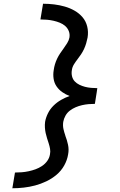

<svg xmlns="http://www.w3.org/2000/svg" viewBox="-20 -853 640 1026"><path d="M46 153 60 69Q78 69 96.5 67.5Q115 66 133.5 62Q152 58 170 51.5Q188 45 204.5 34Q221 23 232.5 7Q244 -9 247 -28Q250 -43 247.5 -57.5Q245 -72 240.5 -86Q236 -100 231.5 -114Q227 -128 224 -142Q221 -156 220 -171Q219 -186 221 -202Q225 -225 236.5 -248Q248 -271 266.5 -289Q285 -307 307 -319.5Q329 -332 352 -340Q331 -348 313 -360.5Q295 -373 282.5 -391Q270 -409 266.5 -432Q263 -455 267 -478Q269 -494 273.5 -509Q278 -524 285 -539Q292 -554 301.5 -568Q311 -582 320.5 -595Q330 -608 339 -622.5Q348 -637 351 -652Q354 -671 347.5 -687Q341 -703 328.5 -714Q316 -725 300 -731.5Q284 -738 266.5 -742Q249 -746 231.5 -747.5Q214 -749 196 -749L210 -833Q240 -833 269 -829.5Q298 -826 326 -818Q354 -810 378.5 -796Q403 -782 421 -761Q439 -740 446 -711.5Q453 -683 448 -652Q445 -637 440.5 -621.5Q436 -606 429 -591Q422 -576 413 -562.5Q404 -549 393.5 -535.5Q383 -522 374.5 -508Q366 -494 364 -478Q361 -461 365 -445Q369 -429 379.5 -418Q390 -407 404.5 -400Q419 -393 434.5 -389Q450 -385 467 -383.5Q484 -382 500 -382L497 -361L487 -298Q470 -298 453 -296.5Q436 -295 418.5 -291Q401 -287 384.5 -280Q368 -273 353.5 -262Q339 -251 330 -235Q321 -219 318 -202Q315 -182 319 -164Q323 -146 329 -129V-128Q338 -105 343.5 -79.5Q349 -54 344 -28Q339 3 323 31.5Q307 60 282 81Q257 102 227.5 116Q198 130 168 138Q138 146 107 149.5Q76 153 46 153Z"/></svg>

Font: Iosevka Medium Extended
Style: Italic
Weight: 500
Width: 7
Italic angle: -9°
Monospace: yes
Designer: Belleve Invis
Foundry: Belleve Invis
Version: Version 32.5.0; ttfautohint (v1.8.4)